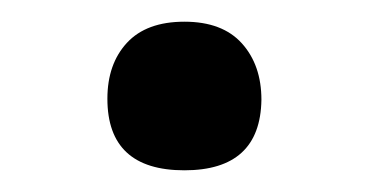

<svg xmlns="http://www.w3.org/2000/svg" viewBox="-20 -355 341 177"><path d="M150 -198Q79 -198 79 -264Q79 -296 97 -315.5Q115 -335 150 -335Q185 -335 203 -315Q221 -295 221 -263Q220 -198 150 -198Z"/></svg>

Font: STIX Two Text SemiBold
Style: Regular
Weight: 600
Designer: Ross Mills, John Hudson & Paul Hanslow, Tiro Typeworks Ltd; with prior portions MicroPress Inc., and Coen Hoffman.
Foundry: Tiro Typeworks Ltd
Version: Version 2.13 b171